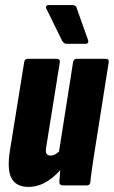

<svg xmlns="http://www.w3.org/2000/svg" viewBox="-20 -728 447 754"><path d="M92 6Q44 6 25.5 -27.5Q7 -61 19 -137L75 -484Q77 -497 89 -497H202Q216 -497 215 -484L162 -154Q158 -133 162.5 -125Q167 -117 179 -117Q188 -117 198.5 -123Q209 -129 219 -141L233 -79Q201 -38 165.5 -16Q130 6 92 6ZM227 0Q213 0 213 -14Q214 -29 216 -52.5Q218 -76 220 -94L211 -128L267 -484Q269 -497 281 -497H394Q409 -497 407 -484L351 -130Q346 -97 341.5 -67Q337 -37 335 -14Q334 0 321 0ZM242 -556Q235 -556 230.5 -560Q226 -564 223 -570L162 -694Q159 -699 161.5 -703.5Q164 -708 169 -708H264Q272 -708 276.5 -704.5Q281 -701 282 -694L326 -570Q328 -564 325.5 -560Q323 -556 316 -556Z"/></svg>

Font: Sofia Sans Extra Condensed Black
Style: Italic
Weight: 900
Italic angle: -9°
Version: Version 4.100